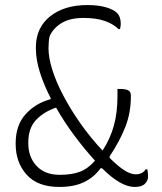

<svg xmlns="http://www.w3.org/2000/svg" viewBox="-20 -730 640 760"><path d="M215 10Q129 10 85.5 -38.5Q42 -87 42 -160V-163Q42 -234 81 -277.5Q120 -321 179 -337L181 -341Q154 -393 138 -443.5Q122 -494 122 -539V-542Q122 -620 178 -665Q234 -710 326 -710Q370 -710 400 -701Q430 -692 443 -679Q458 -664 458 -636Q458 -626 455 -615H449Q429 -635 395 -647Q361 -659 311 -659Q258 -659 225 -639.5Q192 -620 177 -588Q174 -578 173 -563.5Q172 -549 172 -538Q172 -502 187 -454Q202 -406 230 -353Q258 -299 298 -242Q338 -185 386 -134Q417 -182 431 -233.5Q445 -285 445 -350V-378H451Q477 -378 487.5 -372.5Q498 -367 498 -352V-348Q498 -284 476.5 -228.5Q455 -173 414 -111V-105Q416 -103 418 -101Q453 -67 476 -53.5Q499 -40 517 -40Q544 -40 557 -60H563Q566 -48 566 -32Q566 -21 561.5 -13Q557 -5 551 0Q538 10 513 10Q458 10 384 -64H378Q352 -28 312.5 -9Q273 10 215 10ZM92 -163Q92 -108 125 -73Q158 -38 216 -38Q264 -38 296 -50Q328 -62 356 -94Q315 -139 275 -192.5Q235 -246 202 -304Q154 -288 123 -255.5Q92 -223 92 -166Z"/></svg>

Font: Recursive Sn Csl St Lt
Style: Regular
Weight: 300
Version: Version 1.079;hotconv 1.0.112;makeotfexe 2.5.65598; ttfautoh